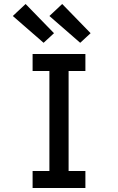

<svg xmlns="http://www.w3.org/2000/svg" viewBox="-20 -940 590 960"><path d="M143 0V-85H227V-585H143V-670H407V-585H323V-85H407V0ZM381 -726 227 -860 291 -920 433 -774ZM198 -726 44 -860 108 -920 250 -774Z"/></svg>

Font: Lode Dark
Style: Bold
Weight: 700
Monospace: yes
Designer: Belleve Invis
Foundry: Belleve Invis
Version: Version 29.2.0; ttfautohint (v1.8.3)